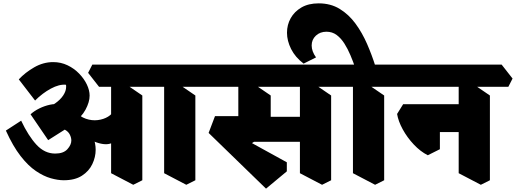

<svg xmlns="http://www.w3.org/2000/svg" viewBox="-20 -1055 3074 1144"><path d="M360 19Q325 19 282.5 7Q240 -5 194 -36Q148 -67 102.5 -125.5Q57 -184 15 -277L106 -336Q149 -245 197.5 -192.5Q246 -140 309 -140Q358 -140 381.5 -166Q405 -192 405 -218Q405 -235 396 -253Q387 -271 367 -282Q347 -293 314 -288L406 -308L267 -220L162 -374Q184 -394 214.5 -409Q245 -424 277.5 -431Q310 -438 337 -433L386 -388Q449 -358 485 -319Q521 -280 535.5 -239.5Q550 -199 550 -163Q550 -119 530 -77Q510 -35 468 -8Q426 19 360 19ZM418 -325 235 -403Q277 -417 308.5 -439Q340 -461 357 -487Q374 -513 374 -537Q374 -541 374 -544Q374 -547 373 -550Q333 -554 283 -527Q233 -500 189 -456L92 -582Q130 -623 184 -654Q238 -685 297 -685Q343 -685 382.5 -666Q422 -647 451.5 -616.5Q481 -586 497.5 -551.5Q514 -517 514 -485Q514 -447 489.5 -401.5Q465 -356 418 -325ZM649 -204Q613 -186 553.5 -207Q494 -228 417 -302L426 -394Q455 -360 491.5 -347.5Q528 -335 563 -339.5Q598 -344 624 -360Q650 -376 659 -399ZM774 46 642 -23V-599L708 -568L828 -486V19ZM570 -538 505 -621 530 -670H898L963 -587L938 -538ZM1090 46 958 -23V-599L1024 -568L1144 -486V19ZM898 -538 833 -621 858 -670H1214L1279 -587L1254 -538Z M1565 69 1223 -263 1261 -363H1420L1391 -252L1689 -88V-34ZM1412 -159 1290 -271Q1317 -285 1342 -298.5Q1367 -312 1383.5 -327.5Q1400 -343 1400 -361V-599L1473 -568L1593 -486V-354Q1593 -307 1571.5 -276.5Q1550 -246 1509.5 -220Q1469 -194 1412 -159ZM1453 -210 1452 -359H1836L1846 -210ZM1204 -538 1139 -621 1164 -670H1709L1774 -587L1749 -538ZM1899 46 1767 -23V-599L1833 -568L1953 -486V19ZM1707 -538 1642 -621 1667 -670H2023L2088 -587L2063 -538Z M2097 -650Q2084 -688 2068 -726Q2052 -764 2032 -795.5Q2012 -827 1986 -846.5Q1960 -866 1925 -866Q1887 -866 1862 -842.5Q1837 -819 1837 -784Q1837 -749 1863 -713L1789 -676Q1739 -714 1714.5 -763Q1690 -812 1690 -860Q1690 -907 1712 -946.5Q1734 -986 1776 -1010.5Q1818 -1035 1879 -1035Q1950 -1035 2004 -1002Q2058 -969 2098 -914.5Q2138 -860 2167 -793.5Q2196 -727 2217 -660ZM2215 46 2083 -23V-599L2149 -568L2269 -486V19ZM2023 -538 1958 -621 1983 -670H2339L2404 -587L2379 -538Z M2845 46 2713 -23V-599L2779 -568L2899 -486V19ZM2529 -130Q2485 -152 2445.5 -194Q2406 -236 2379.5 -284.5Q2353 -333 2346 -376L2382 -434H2534L2601 -392V-166ZM2509 -268 2478 -434H2806L2828 -268ZM2339 -538 2274 -621 2299 -670H2969L3034 -587L3009 -538Z"/></svg>

Font: Eczar ExtraBold
Style: Regular
Weight: 800
Designer: Vaibhav Singh
Foundry: Rosetta Type Foundry
Version: Version 2.000